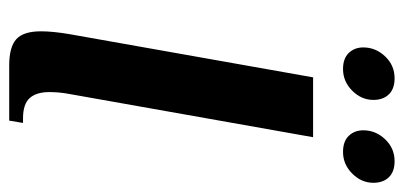

<svg xmlns="http://www.w3.org/2000/svg" viewBox="-250 -627 877 417"><g transform="rotate(90 188.5 -418.5)"><path d="M48 -69Q48 -94 54 -130L148 -660H278L184 -130Q180 -109 180 -87Q180 -59 193 -44.5Q206 -30 237 -30H247L242 0H122Q82 0 65 -15.5Q48 -31 48 -69ZM83 -769Q83 -796 102.5 -816.5Q122 -837 150 -837Q173 -837 185 -824.5Q197 -812 197 -791Q197 -765 177 -745Q157 -725 130 -725Q107 -725 95 -737.5Q83 -750 83 -769ZM263 -769Q263 -796 282.5 -816.5Q302 -837 330 -837Q353 -837 365 -824.5Q377 -812 377 -791Q377 -765 357 -745Q337 -725 310 -725Q287 -725 275 -737.5Q263 -750 263 -769Z"/></g></svg>

Font: Philosopher
Style: Bold Italic
Weight: 700
Italic angle: -10°
Designer: Jovanny Lemonad
Foundry: Jovanny Lemonad
Version: Version 2.000